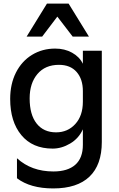

<svg xmlns="http://www.w3.org/2000/svg" viewBox="-20 -832 667 1075"><path d="M75 166V54Q156 128 279 128Q359 128 401.5 90.5Q444 53 444 -21V-108Q421 -57 373 -28.5Q325 0 275 0Q162 0 99.5 -75.5Q37 -151 37 -278Q37 -362 69.5 -426Q102 -490 159.5 -525Q217 -560 289 -560Q342 -560 383.5 -537Q425 -514 444 -475V-548H550V-37Q550 91 481 157Q412 223 278 223Q150 223 75 166ZM294 -91Q359 -91 401.5 -137.5Q444 -184 444 -263V-322Q444 -389 409 -429Q374 -469 310 -469Q233 -469 189.5 -417.5Q146 -366 146 -281Q146 -190 185 -140.5Q224 -91 294 -91ZM478 -627H387L301 -739L216 -627H129L243 -812H364Z"/></svg>

Font: Application Medium
Style: Regular
Weight: 500
Designer: Wei Huang
Foundry: Wei Huang
Version: Version 0.012